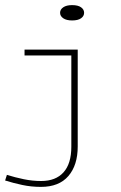

<svg xmlns="http://www.w3.org/2000/svg" viewBox="-35 -551 474 751"><path d="M125 180Q87 180 52 172.5Q17 165 -15 155L-8 133Q24 143 58 150Q92 157 126 157Q183 157 213.5 123Q244 89 244 23V-334H61V-357H269V22Q269 95 232.5 137.5Q196 180 125 180ZM247 -471Q225 -471 212.5 -479.5Q200 -488 200 -501Q200 -514 212.5 -522.5Q225 -531 247 -531Q270 -531 282 -522.5Q294 -514 294 -501Q294 -488 282 -479.5Q270 -471 247 -471Z"/></svg>

Font: Padyakke Expanded One
Style: Regular
Weight: 400
Designer: James Puckett
Foundry: Dunwich Type Founders
Version: Version 1.500; ttfautohint (v1.8.4.7-5d5b)